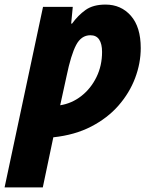

<svg xmlns="http://www.w3.org/2000/svg" viewBox="-57 -579 678 839"><path d="M-37 240 131 -549H261L254 -476H258Q284 -512 317 -535.5Q350 -559 404 -559Q472 -559 515 -510Q558 -461 558 -369Q558 -303 533.5 -238Q509 -173 461 -118Q413 -63 341.5 -26Q270 11 176 21L130 240ZM206 -119Q257 -127 298.5 -159.5Q340 -192 364.5 -242Q389 -292 389 -352Q389 -387 376.5 -406Q364 -425 338 -425Q298 -425 275.5 -382Q253 -339 234 -247Z"/></svg>

Font: Noto Sans ExtraBold
Style: Italic
Weight: 800
Italic angle: -12°
Designer: Monotype Design Team
Foundry: Monotype Imaging Inc.
Version: Version 2.013; ttfautohint (v1.8.4.7-5d5b)